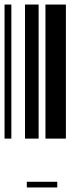

<svg xmlns="http://www.w3.org/2000/svg" viewBox="-20 -610 370 845"><path d="M0 0V-590H30V0ZM90 0V-590H150V0ZM180 0V-590H270V0ZM98 190H232V215H98Z"/></svg>

Font: Libre Barcode 128 Text
Style: Regular
Weight: 400
Version: Version 1.005; ttfautohint (v1.8.3)